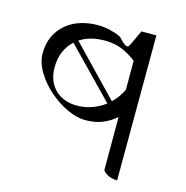

<svg xmlns="http://www.w3.org/2000/svg" viewBox="-106 -815 893 923"><g transform="rotate(15 340.0 -353.5)"><path d="M558 8Q538 8 519 1Q500 -6 486 -23V-288Q458 -263 421 -247.5Q384 -232 334 -232Q292 -232 243 -255Q194 -278 152 -315Q110 -352 82 -398Q54 -444 54 -490Q54 -538 71.5 -575Q89 -612 119 -637.5Q149 -663 189.5 -676Q230 -689 276 -689Q310 -689 340 -681Q389 -668 396 -659Q431 -619 444 -629Q448 -631 486 -715L484 -714H560ZM277 -289Q315 -289 351 -301.5Q387 -314 417 -337L184 -577Q157 -553 142 -518.5Q127 -484 127 -439Q127 -403 138.5 -375Q150 -347 170 -328Q190 -309 217.5 -299Q245 -289 277 -289ZM486 -568Q451 -595 413.5 -610.5Q376 -626 327 -626Q255 -626 204 -593L435 -353Q451 -368 464 -386Q477 -404 486 -424Z"/></g></svg>

Font: umalayalam25
Style: Book
Weight: 400
Designer: Jelle Bosma - Monotype Design Team
Foundry: Monotype Imaging Inc.
Version: Version 2.003